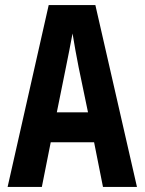

<svg xmlns="http://www.w3.org/2000/svg" viewBox="-20 -737 570 757"><path d="M10 0 172 -717H356L520 0H386L351 -176H180L145 0ZM240 -472 204 -294H327L290 -472Q284 -502 277.5 -538Q271 -574 266 -605Q260 -574 253 -537Q246 -500 240 -472Z"/></svg>

Font: Noto Sans Mono Condensed
Style: Bold
Weight: 700
Width: 3
Designer: Monotype Design Team
Foundry: Monotype Imaging Inc.
Version: Version 2.014